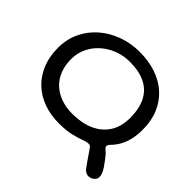

<svg xmlns="http://www.w3.org/2000/svg" viewBox="-168 -798 1100 1100"><g transform="rotate(45 382.0 -248.0)"><path d="M676 108Q658.5 108 642.5 93.5Q629 77.5 608.5 47.5Q588 17.5 567 -13Q562.5 -20 557.2 -22.5Q552 -25 545.5 -25Q530.5 -25 505.5 -15.5Q480.5 -6 440.8 3.8Q401 13.5 342.5 13.5Q275 13.5 218.2 -7Q161.5 -27.5 120 -66.8Q78.5 -106 55.5 -162.2Q32.5 -218.5 32.5 -289.5Q32.5 -359 59.8 -416.5Q87 -474 135.2 -516Q183.5 -558 246.5 -581Q309.5 -604 380.5 -604Q453.5 -604 513.5 -583.8Q573.5 -563.5 617 -524.2Q660.5 -485 684.2 -429Q708 -373 708 -301Q708 -257 699.8 -221.8Q691.5 -186.5 676.2 -159.2Q661 -132 641 -111.5Q626.5 -97.5 626.5 -87.5Q626.5 -80.5 633.5 -73Q640.5 -65.5 654.5 -54.5Q667.5 -38.5 680 -22.2Q692.5 -6 702.8 9.5Q713 25 718.8 39Q724.5 53 724.5 64.5Q724.5 77.5 717.5 87.2Q710.5 97 699.2 102.5Q688 108 676 108ZM358.5 -79.5Q433.5 -79.5 490 -104.5Q546.5 -129.5 578 -178Q609.5 -226.5 609.5 -297.5Q609.5 -372 584.2 -422.2Q559 -472.5 508.2 -498.2Q457.5 -524 380.5 -524Q329.5 -524 284.5 -506.5Q239.5 -489 205 -458.2Q170.5 -427.5 151 -386.2Q131.5 -345 131.5 -297Q131.5 -246.5 147.5 -206Q163.5 -165.5 193.5 -137.5Q223.5 -109.5 265.2 -94.5Q307 -79.5 358.5 -79.5Z"/></g></svg>

Font: Gluten Thin Light
Style: Regular
Weight: 300
Version: Version 1.300